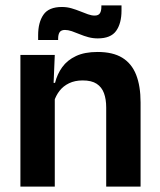

<svg xmlns="http://www.w3.org/2000/svg" viewBox="-20 -695 594 715"><path d="M375.5 0V-294.5Q375.5 -325.5 367.2 -348Q359 -370.5 340 -383Q321 -395.5 288 -395.5Q259 -395.5 237.2 -385Q215.5 -374.5 201.8 -356.8Q188 -339 181 -316.5L161 -386.5H185Q193 -419 211.8 -445Q230.5 -471 262.8 -486.2Q295 -501.5 343.5 -501.5Q400 -501.5 435 -480.2Q470 -459 486.8 -417Q503.5 -375 503.5 -313V0ZM56 0V-490.5H184L179 -371L184 -360.5V0ZM344 -552Q326 -552 309.2 -556.5Q292.5 -561 277 -567.5Q261.5 -574 247.5 -578.8Q233.5 -583.5 222 -583.5Q208 -583.5 202.2 -575.2Q196.5 -567 196.5 -550.5V-546H122V-564Q122 -611.5 141.8 -640.2Q161.5 -669 210.5 -669Q229.5 -669 246.5 -664Q263.5 -659 278.8 -652.8Q294 -646.5 307.5 -641.8Q321 -637 332.5 -637Q346.5 -637 352 -645.5Q357.5 -654 357.5 -670V-675H432.5V-655.5Q432.5 -608 412.5 -580Q392.5 -552 344 -552Z"/></svg>

Font: Anek Tamil Medium SemiBold
Style: Regular
Weight: 600
Version: Version 1.003